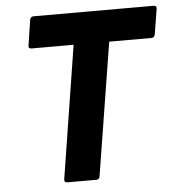

<svg xmlns="http://www.w3.org/2000/svg" viewBox="-49 -701 687 747"><g transform="rotate(-5 294.5 -327.5)"><path d="M185 0Q171 0 173 -13L255 -531H91Q77 -531 80 -544L95 -642Q97 -655 110 -655H577Q591 -655 589 -642L573 -544Q571 -531 559 -531H394L311 -13Q309 0 298 0Z"/></g></svg>

Font: Sofia Sans ExtraBold
Style: Italic
Weight: 800
Italic angle: -9°
Designer: Botio Nikoltchev, Ani Petrova
Foundry: lettersoup
Version: Version 4.100; ttfautohint (v1.8.4.7-5d5b)